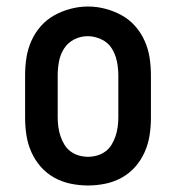

<svg xmlns="http://www.w3.org/2000/svg" viewBox="-20 -561 540 589"><path d="M250 8Q223 8 196.5 2.5Q170 -3 146.5 -16Q123 -29 105 -49.5Q87 -70 76 -95Q65 -120 61 -146.5Q57 -173 57 -200V-330Q57 -357 61 -383.5Q65 -410 76 -435Q87 -460 105 -480.5Q123 -501 146.5 -514Q170 -527 196.5 -534Q223 -541 250 -541Q277 -541 303.5 -534Q330 -527 353.5 -514Q377 -501 395 -480.5Q413 -460 424 -435Q435 -410 439 -383.5Q443 -357 443 -330V-200Q443 -173 439 -146.5Q435 -120 424 -95Q413 -70 395 -49.5Q377 -29 353.5 -16Q330 -3 303.5 2.5Q277 8 250 8ZM250 -80Q264 -80 278 -84Q292 -88 303.5 -96.5Q315 -105 322.5 -117.5Q330 -130 334.5 -143.5Q339 -157 341 -171.5Q343 -186 343 -200V-330Q343 -352 338.5 -373.5Q334 -395 322.5 -413Q311 -431 290.5 -440.5Q270 -450 249 -450Q227 -450 207.5 -440Q188 -430 176.5 -412Q165 -394 161 -372.5Q157 -351 157 -330V-200Q157 -186 159 -171.5Q161 -157 165.5 -143.5Q170 -130 177.5 -117.5Q185 -105 196.5 -96.5Q208 -88 222 -84Q236 -80 250 -80Z"/></svg>

Font: Iosevka Slab Semibold
Style: Regular
Weight: 600
Monospace: yes
Designer: Belleve Invis
Foundry: Belleve Invis
Version: Version 11.1.1; ttfautohint (v1.8.3)